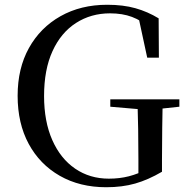

<svg xmlns="http://www.w3.org/2000/svg" viewBox="-20 -769 786 806"><path d="M426 17Q315 17 231 -31Q147 -79 100.5 -165Q54 -251 54 -367Q54 -482 101.5 -567.5Q149 -653 234 -701Q319 -749 430 -749Q497 -749 548.5 -734.5Q600 -720 646 -692L647 -527H598L559 -708L617 -686V-648Q574 -683 534 -698Q494 -713 442 -713Q362 -713 299 -672.5Q236 -632 200.5 -554.5Q165 -477 165 -366Q165 -259 199.5 -181Q234 -103 295.5 -61Q357 -19 437 -19Q482 -19 521 -29Q560 -39 600 -60L561 -31V-101Q561 -165 560 -226.5Q559 -288 557 -352H663Q662 -294 661 -232.5Q660 -171 660 -99V-48Q602 -14 547.5 1.5Q493 17 426 17ZM443 -321V-352H733V-321L621 -309H583Z"/></svg>

Font: Noto Serif SC ExtraLight Medium
Style: Regular
Weight: 500
Version: Version 2.002-H1;hotconv 1.1.0;makeotfexe 2.6.0